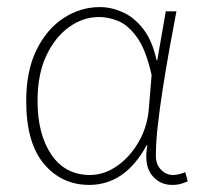

<svg xmlns="http://www.w3.org/2000/svg" viewBox="-20 -510 572 542"><path d="M232 12Q154 12 104 -47.5Q54 -107 54 -225Q54 -310 83 -369Q112 -428 159.5 -459Q207 -490 262 -490Q294 -490 326.5 -475.5Q359 -461 384.5 -428Q410 -395 422 -340H424L448 -478H478Q468 -426 458 -370Q448 -314 439.5 -259.5Q431 -205 425.5 -156.5Q420 -108 420 -70Q420 -46 434.5 -31Q449 -16 468 -16Q477 -16 486.5 -18.5Q496 -21 503 -24L510 2Q503 5 492 8.5Q481 12 466 12Q430 12 408 -16.5Q386 -45 396 -100H394Q333 12 232 12ZM234 -16Q274 -16 310.5 -41.5Q347 -67 371.5 -109.5Q396 -152 400 -202L408 -298Q392 -370 366.5 -405Q341 -440 313 -451Q285 -462 260 -462Q215 -462 175.5 -434Q136 -406 111 -353.5Q86 -301 86 -225Q86 -131 125 -73.5Q164 -16 234 -16Z"/></svg>

Font: SourceSans3VF
Style: Regular
Weight: 200
Designer: Paul D. Hunt
Foundry: Adobe
Version: Version 3.052;hotconv 1.1.0;makeotfexe 2.6.0